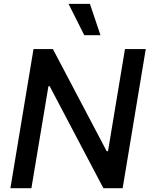

<svg xmlns="http://www.w3.org/2000/svg" viewBox="-20 -984 787 1004"><path d="M742.2 -727.3H633.5L544.7 -193.2H538L256.7 -727.3H155.2L34.4 0H144.2L233.3 -533.4H239.7L520.6 0H621.4ZM338.4 -963.8 420.5 -800.1H505.3L450.3 -963.8Z"/></svg>

Font: Margiela Sans Medium
Style: Italic
Weight: 500
Italic angle: -9.39999°
Designer: Stefan Endress, Andreas Faust
Version: Version 1.100;FEAKit 1.0